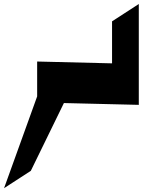

<svg xmlns="http://www.w3.org/2000/svg" viewBox="-135 -658 720 969"><g transform="rotate(90 225.5 -173.0)"><path d="M602.7 32 260.6 -135 269.7 -513H-239.3L-151.8 -378H60.2L51 0H227L690.2 167Z"/></g></svg>

Font: Hussar
Style: BdOpOblSeven
Weight: 700
Foundry: Cannot Into Space Fonts
Version: Version 2.00